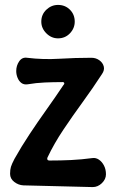

<svg xmlns="http://www.w3.org/2000/svg" viewBox="-20 -748 472 781"><path d="M173 -107Q171 -102 173 -98.5Q175 -95 181 -95Q227 -95 269 -97Q311 -99 356 -105Q370 -107 382.5 -98.5Q395 -90 403 -74.5Q411 -59 411 -39Q411 -19 394.5 -3Q378 13 357 13L75 6Q55 5 38 -8Q21 -21 21 -41Q21 -58 24.5 -69.5Q28 -81 39 -102Q67 -152 100.5 -202.5Q134 -253 170 -303.5Q206 -354 238 -402Q243 -407 241 -411Q239 -415 232 -414Q198 -414 162.5 -412.5Q127 -411 92 -405Q77 -403 67 -410.5Q57 -418 51.5 -431.5Q46 -445 46 -459Q46 -481 58 -498.5Q70 -516 90 -513Q155 -505 221 -509Q287 -513 352 -513Q370 -513 384 -503Q398 -493 402 -478Q406 -463 395 -447Q358 -390 316.5 -333Q275 -276 237.5 -220Q200 -164 173 -107ZM148 -660Q148 -689 168.5 -708.5Q189 -728 216 -728Q245 -728 264.5 -708.5Q284 -689 284 -660Q284 -633 264.5 -612.5Q245 -592 216 -592Q189 -592 168.5 -612.5Q148 -633 148 -660Z"/></svg>

Font: Winky Sans Medium
Style: Regular
Weight: 500
Designer: Simon Atzbach
Foundry: typofactur
Version: Version 1.205